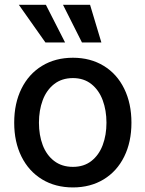

<svg xmlns="http://www.w3.org/2000/svg" viewBox="-20 -781 614 811"><path d="M40 -262.7Q40 -344.7 70.8 -406.7Q101.6 -468.8 157.7 -502.9Q213.9 -537.1 288.1 -537.1Q361.8 -537.1 418 -502.9Q474.1 -468.8 504.6 -406.5Q535.2 -344.2 535.2 -262.7Q535.2 -181.2 504.6 -119.4Q474.1 -57.6 418 -23.4Q361.8 10.7 288.1 10.7Q213.9 10.7 157.7 -23.4Q101.6 -57.6 70.8 -119.4Q40 -181.2 40 -262.7ZM429.7 -262.7Q429.7 -314.9 413.8 -357.7Q397.9 -400.4 366 -425.8Q334 -451.2 288.1 -451.2Q241.2 -451.2 208.7 -425.8Q176.3 -400.4 160.4 -357.7Q144.5 -314.9 144.5 -262.7Q144.5 -210.4 160.4 -168.2Q176.3 -126 208.7 -101.1Q241.2 -76.2 288.1 -76.2Q334.5 -76.2 366.2 -101.1Q397.9 -126 413.8 -168.2Q429.7 -210.4 429.7 -262.7ZM59.6 -760.7H173.8L254.9 -601.6H171.9ZM246.1 -760.7H360.4L408.2 -601.6H326.2Z"/></svg>

Font: Pretendard Medium
Style: Regular
Weight: 500
Designer: Base glyphs from Inter by Rasmus Andersson; Hangeul glyphs from Noto Sans CJK(Source Han Sans) by Jang Soo-young and Kan
Foundry: Kil Hyung-jin
Version: Version 1.309